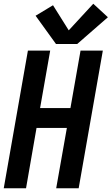

<svg xmlns="http://www.w3.org/2000/svg" viewBox="-34 -1005 596 1025"><path d="M-14 0 115 -735H234L180 -428H342L396 -735H515L386 0H266L323 -322H161L105 0ZM265 -770 156 -921 249 -977 333 -843 464 -985 542 -913 378 -770Z"/></svg>

Font: Iosevka SS08
Style: Bold Italic
Weight: 700
Italic angle: -10°
Monospace: yes
Designer: Belleve Invis
Foundry: Belleve Invis
Version: 2.1.0; ttfautohint (v1.8.2)